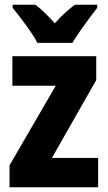

<svg xmlns="http://www.w3.org/2000/svg" viewBox="-20 -786 453 806"><path d="M392 0H20V-92L214 -426H32V-550H384V-450L198 -123H392ZM137 -606Q127 -626 108 -653.5Q89 -681 68.5 -708Q48 -735 33 -753V-766H129Q168 -736 210 -688Q233 -714 253.5 -732.5Q274 -751 294 -766H388V-753Q373 -734 353.5 -707.5Q334 -681 315 -654Q296 -627 284 -606Z"/></svg>

Font: Noto Sans Armenian Condensed ExtraBold
Style: Regular
Weight: 800
Width: 3
Designer: Monotype Design Team
Foundry: Monotype Imaging Inc.
Version: Version 2.008; ttfautohint (v1.8.4.7-5d5b)